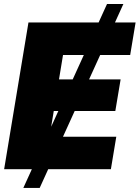

<svg xmlns="http://www.w3.org/2000/svg" viewBox="-20 -839 692 952"><path d="M95.7 92.8 510.7 -819.3H591.8L176.8 92.8ZM0.5 0 121.1 -727.5H652.3L625.5 -566.4H292.5L272.5 -445.3H578.1L551.8 -288.6H246.6L225.6 -161.1H556.6L529.8 0Z"/></svg>

Font: Inter 17pt Black
Style: Italic
Weight: 900
Italic angle: -9.3988°
Version: Version 4.001;git-66647c0bb